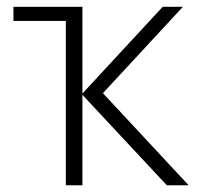

<svg xmlns="http://www.w3.org/2000/svg" viewBox="-20 -551 586 571"><path d="M20 -488.8V-530.8H225.1V-272.9L463.9 -530.8H523.9L286.1 -273.9L541 0H476.1L225.1 -269V0H175.8V-488.8Z"/></svg>

Font: Open Sans Light
Style: Regular
Weight: 300
Foundry: Ascender Corporation
Version: Version 1.10